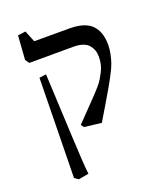

<svg xmlns="http://www.w3.org/2000/svg" viewBox="-128 -558 660 818"><g transform="rotate(-20 202.0 -148.5)"><path d="M68.8 174.3 76.7 -277.3 107.9 -281.7 121.6 7.3Q127.4 134.8 132.8 178.2L86.4 186.5ZM296.9 -66.4 260.7 -5.9 183.1 -15.1 173.3 -28.3 217.8 -74.2Q226.6 -83.5 243.9 -101.3Q261.2 -119.1 270.5 -128.9Q279.8 -138.7 293.7 -154.5Q307.6 -170.4 314.9 -182.6Q322.3 -194.8 330.3 -210.4Q338.4 -226.1 341.8 -242.2Q345.2 -258.3 345.2 -275.9Q345.2 -291 341.1 -303.5Q336.9 -315.9 327.6 -327.6Q318.4 -339.4 300.8 -345.7Q283.2 -352.1 258.3 -352.1L57.6 -351.6L44.9 -369.6L52.7 -478.5L87.9 -482.9L108.9 -431.2H267.1Q338.4 -431.2 369.1 -399.9Q399.9 -368.7 399.9 -309.6Q399.9 -288.6 395.5 -268.1Q391.1 -247.6 385.3 -230.2Q379.4 -212.9 364 -183.6Q348.6 -154.3 336.2 -133.1Q323.7 -111.8 296.9 -66.4Z"/></g></svg>

Font: Neuton
Style: Regular
Weight: 400
Designer: Brian M Zick
Version: Version 1.3